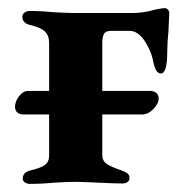

<svg xmlns="http://www.w3.org/2000/svg" viewBox="-20 -450 451 473"><path d="M397 -418 395 -373Q392 -345 392 -321Q392 -269 376 -269Q364 -269 358 -296Q353 -324 336.5 -349Q320 -374 299 -374H253Q240 -374 236 -366Q232 -358 232 -345V-226H350Q359 -226 365 -221Q371 -216 371 -208Q371 -195 358 -181.5Q345 -168 330 -168H232V-68Q232 -54 242.5 -46.5Q253 -39 280 -30Q290 -26 294.5 -22.5Q299 -19 299 -11Q299 -5 294 -1.5Q289 2 282 2Q262 2 222 0Q182 -2 166 -2Q149 -2 113 0Q83 3 53 3Q47 3 41.5 -0.5Q36 -4 36 -10Q36 -25 54 -30Q80 -36 90.5 -43.5Q101 -51 101 -67V-168H38Q28 -168 22.5 -173Q17 -178 17 -187Q17 -200 27 -213Q37 -226 49 -226H101V-344Q101 -363 90 -373Q79 -383 52 -389Q35 -394 35 -409Q35 -415 40.5 -419Q46 -423 52 -423Q81 -423 110 -420Q146 -418 161 -418H307Q333 -418 361 -426Q379 -430 386 -430Q390 -430 393.5 -426.5Q397 -423 397 -418Z"/></svg>

Font: EB Garamond
Style: Bold
Weight: 700
Designer: Georg Duffner and Octavio Pardo
Foundry: Georg Duffner
Version: Version 1.000; ttfautohint (v1.6)